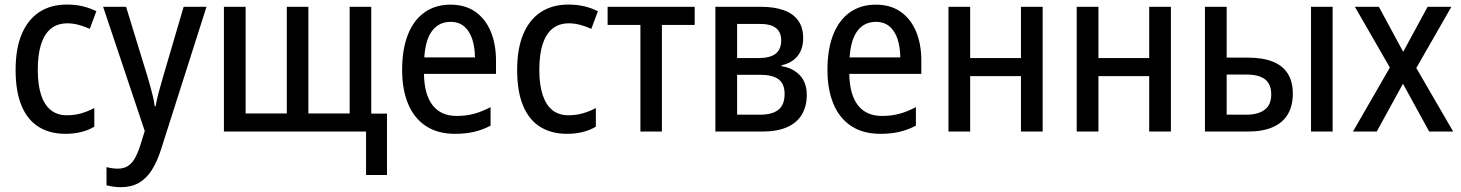

<svg xmlns="http://www.w3.org/2000/svg" viewBox="-20 -568 6308 829"><path d="M262.7 9.8Q194.8 9.8 146.5 -20.5Q98.1 -50.8 72.8 -112.1Q47.4 -173.3 47.4 -266.1Q47.4 -358.4 74 -421.1Q100.6 -483.9 150.1 -516.1Q199.7 -548.3 268.6 -548.3Q307.1 -548.3 339.4 -540.3Q371.6 -532.2 396 -519.5L367.7 -443.4Q344.7 -454.1 319.6 -460.7Q294.4 -467.3 271 -467.3Q228.5 -467.3 200.2 -444.6Q171.9 -421.9 157.5 -377.4Q143.1 -333 143.1 -266.6Q143.1 -202.6 157.2 -158.9Q171.4 -115.2 199.2 -92.8Q227.1 -70.3 269 -70.3Q302.2 -70.3 331.5 -78.9Q360.8 -87.4 387.2 -101.6V-21Q361.8 -5.9 330.6 2Q299.3 9.8 262.7 9.8Z M425.3 -538.6H524.4L618.2 -232.9Q624.5 -210.9 630.4 -189.9Q636.2 -168.9 640.9 -148.9Q645.5 -128.9 647.9 -109.4H651.9Q656.2 -135.3 664.6 -167Q672.9 -198.7 683.1 -232.9L772.9 -538.6H871.6L675.3 77.1Q658.2 131.3 634.5 167.7Q610.8 204.1 578.4 222.2Q545.9 240.2 502 240.2Q483.4 240.2 468.3 237.8Q453.1 235.4 439.9 231.9V153.3Q449.7 156.2 462.6 158.2Q475.6 160.2 488.3 160.2Q513.2 160.2 530.8 149.7Q548.3 139.2 561.3 117.2Q574.2 95.2 585 61.5L605 -2.4Z M1583 -538.6V-77.6H1650.9V187.5H1560.5V0H946.8V-538.6H1040.5V-78.1H1218.3V-538.6H1311.5V-78.1H1489.7V-538.6Z M1925.3 -547.9Q1988.8 -547.9 2032.5 -517.1Q2076.2 -486.3 2098.9 -431.9Q2121.6 -377.4 2121.6 -306.2V-249H1810.5Q1812 -159.7 1847.9 -113.5Q1883.8 -67.4 1951.7 -67.4Q1992.2 -67.4 2026.6 -76.7Q2061 -85.9 2098.1 -105.5V-25.4Q2063.5 -7.3 2027.1 1.2Q1990.7 9.8 1944.3 9.8Q1870.6 9.8 1819.6 -23.4Q1768.6 -56.6 1742.4 -118.7Q1716.3 -180.7 1716.3 -265.6Q1716.3 -355.5 1741.2 -418.5Q1766.1 -481.4 1813 -514.6Q1859.9 -547.9 1925.3 -547.9ZM1925.3 -473.6Q1875.5 -473.6 1846.2 -435.3Q1816.9 -397 1812 -320.3H2030.8Q2030.3 -364.3 2019 -398.9Q2007.8 -433.6 1984.6 -453.6Q1961.4 -473.6 1925.3 -473.6Z M2428.2 9.8Q2360.4 9.8 2312 -20.5Q2263.7 -50.8 2238.3 -112.1Q2212.9 -173.3 2212.9 -266.1Q2212.9 -358.4 2239.5 -421.1Q2266.1 -483.9 2315.7 -516.1Q2365.2 -548.3 2434.1 -548.3Q2472.7 -548.3 2504.9 -540.3Q2537.1 -532.2 2561.5 -519.5L2533.2 -443.4Q2510.3 -454.1 2485.1 -460.7Q2460 -467.3 2436.5 -467.3Q2394 -467.3 2365.7 -444.6Q2337.4 -421.9 2323 -377.4Q2308.6 -333 2308.6 -266.6Q2308.6 -202.6 2322.8 -158.9Q2336.9 -115.2 2364.7 -92.8Q2392.6 -70.3 2434.6 -70.3Q2467.8 -70.3 2497.1 -78.9Q2526.4 -87.4 2552.7 -101.6V-21Q2527.3 -5.9 2496.1 2Q2464.8 9.8 2428.2 9.8Z M2979.5 -460.4H2837.9V0H2745.1V-460.4H2603.5V-538.6H2979.5Z M3447.8 -403.3Q3447.8 -355.5 3423.3 -325.7Q3398.9 -295.9 3354.5 -286.1V-282.2Q3402.8 -274.9 3433.1 -243.4Q3463.4 -211.9 3463.4 -157.7Q3463.4 -109.9 3442.6 -74.2Q3421.9 -38.6 3379.2 -19.3Q3336.4 0 3270 0H3068.8V-538.6H3266.1Q3322.3 -538.6 3362.8 -524.4Q3403.3 -510.3 3425.5 -480.5Q3447.8 -450.7 3447.8 -403.3ZM3367.7 -162.6Q3367.7 -207 3340.8 -226.1Q3314 -245.1 3262.2 -245.1H3162.6V-72.8H3262.2Q3314 -72.8 3340.8 -94Q3367.7 -115.2 3367.7 -162.6ZM3353 -393.6Q3353 -428.7 3330.6 -446.8Q3308.1 -464.8 3260.3 -464.8H3162.6V-317.4H3256.3Q3305.2 -317.4 3329.1 -336.2Q3353 -355 3353 -393.6Z M3761.7 -547.9Q3825.2 -547.9 3868.9 -517.1Q3912.6 -486.3 3935.3 -431.9Q3958 -377.4 3958 -306.2V-249H3647Q3648.4 -159.7 3684.3 -113.5Q3720.2 -67.4 3788.1 -67.4Q3828.6 -67.4 3863 -76.7Q3897.5 -85.9 3934.6 -105.5V-25.4Q3899.9 -7.3 3863.5 1.2Q3827.1 9.8 3780.8 9.8Q3707 9.8 3656 -23.4Q3605 -56.6 3578.9 -118.7Q3552.7 -180.7 3552.7 -265.6Q3552.7 -355.5 3577.6 -418.5Q3602.5 -481.4 3649.4 -514.6Q3696.3 -547.9 3761.7 -547.9ZM3761.7 -473.6Q3711.9 -473.6 3682.6 -435.3Q3653.3 -397 3648.4 -320.3H3867.2Q3866.7 -364.3 3855.5 -398.9Q3844.2 -433.6 3821 -453.6Q3797.9 -473.6 3761.7 -473.6Z M4168.9 -538.6V-317.4H4388.2V-538.6H4481.9V0H4388.2V-239.3H4168.9V0H4075.2V-538.6Z M4722.7 -538.6V-317.4H4941.9V-538.6H5035.6V0H4941.9V-239.3H4722.7V0H4628.9V-538.6Z M5182.6 0V-538.6H5276.4V-319.3H5365.7Q5431.6 -319.3 5475.1 -302Q5518.6 -284.7 5540.3 -250Q5562 -215.3 5562 -163.6Q5562 -111.8 5540.8 -75.2Q5519.5 -38.6 5476.3 -19.3Q5433.1 0 5367.2 0ZM5276.4 -72.8H5361.3Q5412.1 -72.8 5440.4 -94Q5468.8 -115.2 5468.8 -160.2Q5468.8 -205.1 5441.9 -225.6Q5415 -246.1 5362.3 -246.1H5276.4ZM5640.6 0V-538.6H5733.9V0Z M5981 -276.4 5830.1 -538.6H5933.6L6038.6 -344.2L6144 -538.6H6246.6L6095.2 -274.4L6254.4 0H6150.9L6037.6 -206.5L5924.3 0H5821.8Z"/></svg>

Font: Open Sans SemiCondensed Medium
Style: Regular
Weight: 500
Width: 4
Designer: Monotype Design Team
Foundry: Monotype Imaging Inc.
Version: Version 3.000